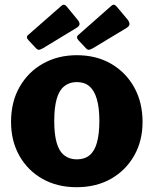

<svg xmlns="http://www.w3.org/2000/svg" viewBox="-20 -770 640 800"><path d="M299 10Q218 10 156.5 -25Q95 -60 60.5 -121.5Q26 -183 26 -262Q26 -346 62 -408.5Q98 -471 160 -505.5Q222 -540 300 -540Q382 -540 443.5 -504Q505 -468 539.5 -405.5Q574 -343 574 -262Q574 -183 539 -121.5Q504 -60 442.5 -25Q381 10 299 10ZM300 -106Q332 -106 353 -123Q374 -140 384 -176Q394 -212 394 -266Q394 -321 383.5 -357Q373 -393 352.5 -410.5Q332 -428 300 -428Q269 -428 247.5 -410.5Q226 -393 216 -357Q206 -321 206 -266Q206 -211 216 -175.5Q226 -140 247.5 -123Q269 -106 300 -106ZM257 -744 303 -688Q311 -679 311.5 -670.5Q312 -662 299 -654L159 -569Q148 -563 142.5 -562.5Q137 -562 130 -569L100 -601Q86 -615 97 -624L235 -745Q247 -756 257 -744ZM465 -744 512 -688Q519 -679 519.5 -670.5Q520 -662 508 -654L367 -569Q356 -563 350.5 -562.5Q345 -562 338 -569L308 -601Q295 -615 306 -624L443 -745Q455 -756 465 -744Z"/></svg>

Font: Libre Franklin Thin ExtraBold
Style: Regular
Weight: 800
Version: Version 3.000